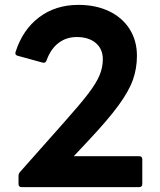

<svg xmlns="http://www.w3.org/2000/svg" viewBox="-20 -768 656 788"><path d="M69 0Q56 0 56 -13V-46Q56 -55 62 -62L243 -266Q309 -340 342.5 -384Q376 -428 389 -460Q402 -492 402 -525Q402 -567 373 -591.5Q344 -616 295 -616Q252 -616 220 -591.5Q188 -567 171 -520Q167 -508 155 -511L53 -539Q40 -542 44 -555Q73 -646 140.5 -697Q208 -748 302 -748Q373 -748 427.5 -722Q482 -696 512 -648.5Q542 -601 542 -539Q542 -487 525.5 -440.5Q509 -394 466 -335Q423 -276 341 -189L283 -127H551Q564 -127 564 -114V-13Q564 0 551 0Z"/></svg>

Font: LINE Seed Sans TH App
Style: Bold
Weight: 700
Designer: Dalton Maag Ltd | Thai characters by Cadson Demak Co.,Ltd.
Foundry: Dalton Maag Ltd
Version: Version 1.003